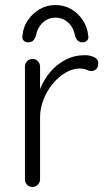

<svg xmlns="http://www.w3.org/2000/svg" viewBox="-20 -742 425 762"><path d="M109 0Q95 0 87 -9Q79 -18 79 -30V-478Q79 -490 87.5 -499Q96 -508 109 -508Q122 -508 130.5 -499Q139 -490 139 -478V-328L124 -325Q127 -360 141.5 -394.5Q156 -429 181 -458Q206 -487 240.5 -505Q275 -523 318 -523Q336 -523 353 -515.5Q370 -508 370 -491Q370 -476 362 -468Q354 -460 343 -460Q334 -460 323.5 -465Q313 -470 296 -470Q268 -470 240 -453.5Q212 -437 189 -409Q166 -381 152.5 -346.5Q139 -312 139 -277V-30Q139 -18 130 -9Q121 0 109 0ZM200 -722Q235 -722 263 -705.5Q291 -689 309 -661.5Q327 -634 330 -601Q333 -589 326 -581.5Q319 -574 308 -574Q296 -574 289 -580.5Q282 -587 278 -598Q272 -634 250 -653Q228 -672 200 -672Q171 -672 149.5 -652Q128 -632 122 -598Q118 -587 111 -580.5Q104 -574 91 -574Q80 -574 73.5 -581.5Q67 -589 69 -600Q72 -634 90 -661Q108 -688 136.5 -705Q165 -722 200 -722Z"/></svg>

Font: zvoove
Style: Regular
Weight: 400
Designer: Vernon Adams (Nunito) & Andrew Paglinawan (Quicksand)
Foundry: zvoove
Version: Version 3.006